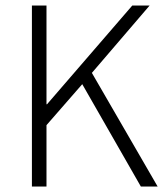

<svg xmlns="http://www.w3.org/2000/svg" viewBox="-20 -678 602 698"><path d="M96 0V-658H149V-299H151L461 -658H524L314 -413L553 0H492L279 -372L149 -223V0Z"/></svg>

Font: Assistant ExtraLight Light
Style: Regular
Weight: 300
Version: Version 3.000